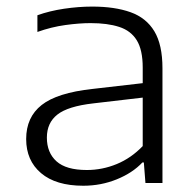

<svg xmlns="http://www.w3.org/2000/svg" viewBox="-20 -570 610 598"><path d="M239.5 8.5Q154 8.5 107.8 -30.8Q61.5 -70 61.5 -137Q61.5 -205 109.8 -243Q158 -281 268 -293L424.5 -311V-359.5Q424.5 -414.5 406 -444.5Q387.5 -474.5 351.2 -486.2Q315 -498 262 -498Q227 -498 183.5 -492Q140 -486 96.5 -470.5V-522.5Q134 -536 179.5 -542.8Q225 -549.5 267 -549.5Q337.5 -549.5 386.5 -532Q435.5 -514.5 460.8 -472.5Q486 -430.5 486 -357.5V0H433L428 -64H423.5Q393 -31.5 343.8 -11.5Q294.5 8.5 239.5 8.5ZM126 -141.5Q126 -94.5 156 -67.5Q186 -40.5 250.5 -40.5Q298.5 -40.5 343.5 -59Q388.5 -77.5 424.5 -115V-266L270.5 -248Q191.5 -239 158.8 -213.2Q126 -187.5 126 -141.5Z"/></svg>

Font: Encode Sans Exp Lt
Style: Regular
Weight: 300
Width: 7
Designer: Multiple Designers
Foundry: Impallari Type
Version: Version 3.002; ttfautohint (v1.8.3) -l 8 -r 50 -G 200 -x 14 